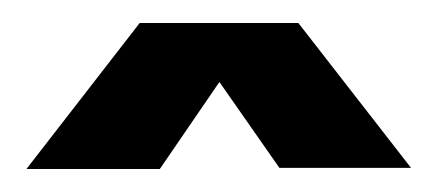

<svg xmlns="http://www.w3.org/2000/svg" viewBox="-20 -743 386 167"><path d="M3 -596H119L206 -723H101.5ZM223 -597H337.5L239.5 -723H135Z"/></svg>

Font: Anybody Condensed Black
Style: Regular
Weight: 900
Width: 3
Designer: Tyler Finck
Foundry: Etcetera Type Company
Version: Version 1.113;gftools[0.9.25]